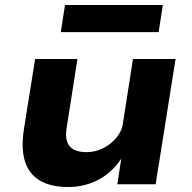

<svg xmlns="http://www.w3.org/2000/svg" viewBox="-20 -740 769 771"><path d="M253 11Q185 11 141 -14.5Q97 -40 80.5 -91.5Q64 -143 76 -221L121 -503H291L248 -229Q242 -196 249 -173Q256 -150 276 -139.5Q296 -129 328 -129Q363 -129 394.5 -145Q426 -161 447.5 -187Q469 -213 473 -241L514 -503H685L605 0H451L467 -103Q429 -46 374 -17.5Q319 11 253 11ZM224 -611 241 -720H634L617 -611Z"/></svg>

Font: Nunito Sans 7pt SemiExpanded ExtraBold
Style: Italic
Weight: 800
Width: 6
Italic angle: -9°
Designer: Vernon Adams
Foundry: Vernon Adams
Version: Version 3.101;gftools[0.9.27]